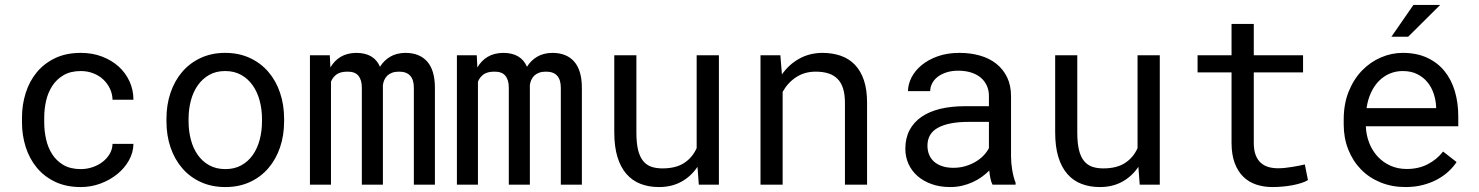

<svg xmlns="http://www.w3.org/2000/svg" viewBox="-20 -754 6041 784"><path d="M310.1 -63.5Q334.5 -63.5 357.7 -71.3Q380.9 -79.1 398.9 -93Q417 -106.9 428 -125.7Q439 -144.5 439.5 -166.5H524.9Q524.4 -131.3 506.6 -99.4Q488.8 -67.4 459 -43.2Q429.2 -19 390.6 -4.6Q352.1 9.8 310.1 9.8Q250 9.8 205.1 -11.7Q160.2 -33.2 130.1 -69.6Q100.1 -106 85 -153.6Q69.8 -201.2 69.8 -253.9V-274.4Q69.8 -326.7 85 -374.5Q100.1 -422.4 130.1 -458.7Q160.2 -495.1 205.1 -516.6Q250 -538.1 310.1 -538.1Q356.9 -538.1 396.2 -523.2Q435.5 -508.3 464.1 -482.7Q492.7 -457 508.8 -421.9Q524.9 -386.7 524.9 -346.7H439.5Q439 -370.6 429 -391.8Q418.9 -413.1 401.9 -429.2Q384.8 -445.3 361.1 -454.6Q337.4 -463.9 310.1 -463.9Q268.1 -463.9 239.5 -447Q210.9 -430.2 193.4 -403.1Q175.8 -376 168.2 -342.3Q160.6 -308.6 160.6 -274.4V-253.9Q160.6 -219.2 168.2 -185.3Q175.8 -151.4 193.1 -124.3Q210.4 -97.2 239 -80.3Q267.6 -63.5 310.1 -63.5Z M659.7 -269Q659.7 -326.2 676.3 -375.2Q692.9 -424.3 723.9 -460.4Q754.9 -496.6 799.3 -517.3Q843.8 -538.1 899.4 -538.1Q955.6 -538.1 1000.2 -517.3Q1044.9 -496.6 1075.9 -460.4Q1106.9 -424.3 1123.5 -375.2Q1140.1 -326.2 1140.1 -269V-258.3Q1140.1 -201.2 1123.5 -152.3Q1106.9 -103.5 1075.9 -67.4Q1044.9 -31.2 1000.5 -10.7Q956.1 9.8 900.4 9.8Q844.2 9.8 799.6 -10.7Q754.9 -31.2 723.9 -67.4Q692.9 -103.5 676.3 -152.3Q659.7 -201.2 659.7 -258.3ZM750 -258.3Q750 -219.2 759.3 -183.8Q768.6 -148.4 787.4 -121.6Q806.2 -94.7 834.5 -79.1Q862.8 -63.5 900.4 -63.5Q937.5 -63.5 965.6 -79.1Q993.7 -94.7 1012.5 -121.6Q1031.2 -148.4 1040.5 -183.8Q1049.8 -219.2 1049.8 -258.3V-269Q1049.8 -307.6 1040.3 -343Q1030.8 -378.4 1012 -405.3Q993.2 -432.1 965.1 -448Q937 -463.9 899.4 -463.9Q861.8 -463.9 834 -448Q806.2 -432.1 787.4 -405.3Q768.6 -378.4 759.3 -343Q750 -307.6 750 -269Z M1326.7 -528.3 1329.1 -478.5Q1345.2 -506.3 1371.3 -522Q1397.5 -537.6 1434.6 -538.1Q1507.3 -538.1 1531.7 -481.4Q1547.4 -506.8 1573 -522.2Q1598.6 -537.6 1635.3 -538.1Q1693.4 -538.1 1724.6 -502.4Q1755.9 -466.8 1755.9 -394.5V0H1669.9V-395.5Q1669.9 -461.9 1608.9 -461.4Q1592.8 -461.4 1581.1 -457Q1569.3 -452.6 1561.5 -445.1Q1553.7 -437.5 1549.3 -427.5Q1544.9 -417.5 1543.5 -406.7V0H1457.5V-396Q1457.5 -427.7 1443.4 -444.8Q1429.2 -461.9 1398.4 -461.4Q1370.1 -461.4 1354.5 -450.2Q1338.9 -439 1331.5 -420.4V0H1245.6V-528.3Z M1926.8 -528.3 1929.2 -478.5Q1945.3 -506.3 1971.4 -522Q1997.6 -537.6 2034.7 -538.1Q2107.4 -538.1 2131.8 -481.4Q2147.5 -506.8 2173.1 -522.2Q2198.7 -537.6 2235.4 -538.1Q2293.5 -538.1 2324.7 -502.4Q2356 -466.8 2356 -394.5V0H2270V-395.5Q2270 -461.9 2209 -461.4Q2192.9 -461.4 2181.2 -457Q2169.4 -452.6 2161.6 -445.1Q2153.8 -437.5 2149.4 -427.5Q2145 -417.5 2143.6 -406.7V0H2057.6V-396Q2057.6 -427.7 2043.5 -444.8Q2029.3 -461.9 1998.5 -461.4Q1970.2 -461.4 1954.6 -450.2Q1939 -439 1931.6 -420.4V0H1845.7V-528.3Z M2828.1 -72.8Q2801.8 -33.7 2762.2 -12Q2722.7 9.8 2670.9 9.8Q2629.4 9.8 2595.7 -3.2Q2562 -16.1 2538.1 -43.5Q2514.2 -70.8 2501.2 -113Q2488.3 -155.3 2488.3 -214.4V-528.3H2578.6V-213.4Q2578.6 -170.4 2585.4 -142.1Q2592.3 -113.8 2606 -96.9Q2619.6 -80.1 2639.4 -73.2Q2659.2 -66.4 2685.1 -66.4Q2740.2 -66.4 2774.2 -88.9Q2808.1 -111.3 2824.7 -149.4V-528.3H2915.5V0H2833.5Z M3166.5 -528.3 3172.9 -450.2Q3201.7 -491.2 3243.7 -514.4Q3285.6 -537.6 3337.4 -538.1Q3378.9 -538.1 3412.8 -526.4Q3446.8 -514.6 3470.7 -489.7Q3494.6 -464.8 3507.6 -426.5Q3520.5 -388.2 3520.5 -335.4V0H3430.2V-333.5Q3430.2 -368.7 3422.4 -393.1Q3414.6 -417.5 3399.2 -432.6Q3383.8 -447.8 3361.6 -454.6Q3339.4 -461.4 3310.5 -461.4Q3265.1 -461.4 3230.7 -438.7Q3196.3 -416 3175.8 -378.9V0H3085.4V-528.3Z M4032.7 0Q4027.3 -10.3 4024.2 -25.6Q4021 -41 4019.5 -57.6Q4005.9 -43.9 3989 -31.7Q3972.2 -19.5 3951.9 -10.3Q3931.6 -1 3908.7 4.4Q3885.7 9.8 3859.9 9.8Q3817.9 9.8 3783.9 -2.4Q3750 -14.6 3726.3 -35.4Q3702.6 -56.2 3689.7 -84.7Q3676.8 -113.3 3676.8 -146.5Q3676.8 -189.9 3694.1 -222.7Q3711.4 -255.4 3743.2 -277.1Q3774.9 -298.8 3819.6 -309.6Q3864.3 -320.3 3919.4 -320.3H4018.1V-361.8Q4018.1 -385.7 4009.3 -404.8Q4000.5 -423.8 3984.4 -437.3Q3968.3 -450.7 3945.1 -458Q3921.9 -465.3 3893.1 -465.3Q3866.2 -465.3 3845 -458.5Q3823.7 -451.7 3809.1 -440.4Q3794.4 -429.2 3786.4 -413.8Q3778.3 -398.4 3778.3 -381.8H3687.5Q3688 -410.6 3702.4 -438.5Q3716.8 -466.3 3743.9 -488.5Q3771 -510.7 3809.8 -524.4Q3848.6 -538.1 3897.9 -538.1Q3942.9 -538.1 3981.4 -527.1Q4020 -516.1 4048.1 -493.9Q4076.2 -471.7 4092.3 -438.5Q4108.4 -405.3 4108.4 -360.8V-115.2Q4108.4 -88.9 4113.3 -59.3Q4118.2 -29.8 4127 -7.8V0ZM3873 -68.8Q3899.4 -68.8 3922.4 -75.7Q3945.3 -82.5 3964.1 -93.8Q3982.9 -105 3996.6 -119.4Q4010.3 -133.8 4018.1 -149.4V-256.3H3934.1Q3855 -256.3 3811 -232.9Q3767.1 -209.5 3767.1 -159.2Q3767.1 -139.6 3773.7 -123Q3780.3 -106.4 3793.5 -94.5Q3806.6 -82.5 3826.7 -75.7Q3846.7 -68.8 3873 -68.8Z M4628.4 -72.8Q4602.1 -33.7 4562.5 -12Q4522.9 9.8 4471.2 9.8Q4429.7 9.8 4396 -3.2Q4362.3 -16.1 4338.4 -43.5Q4314.5 -70.8 4301.5 -113Q4288.6 -155.3 4288.6 -214.4V-528.3H4378.9V-213.4Q4378.9 -170.4 4385.7 -142.1Q4392.6 -113.8 4406.2 -96.9Q4419.9 -80.1 4439.7 -73.2Q4459.5 -66.4 4485.4 -66.4Q4540.5 -66.4 4574.5 -88.9Q4608.4 -111.3 4625 -149.4V-528.3H4715.8V0H4633.8Z M5099.6 -656.2V-528.3H5300.8V-458.5H5099.6V-171.4Q5099.6 -140.6 5107.4 -120.6Q5115.2 -100.6 5128.9 -88.6Q5142.6 -76.7 5160.4 -71.8Q5178.2 -66.9 5198.2 -66.9Q5212.9 -66.9 5228.5 -68.6Q5244.1 -70.3 5259 -72.8Q5273.9 -75.2 5286.9 -77.9Q5299.8 -80.6 5308.1 -82.5L5320.8 -18.6Q5309.6 -11.7 5293.5 -6.6Q5277.3 -1.5 5258.3 2.2Q5239.3 5.9 5218 7.8Q5196.8 9.8 5175.8 9.8Q5140.6 9.8 5110.1 -0.2Q5079.6 -10.3 5057.1 -32Q5034.7 -53.7 5021.7 -88.1Q5008.8 -122.6 5008.8 -171.4V-458.5H4870.1V-528.3H5008.8V-656.2Z M5719.2 9.8Q5663.6 9.8 5616.9 -9.3Q5570.3 -28.3 5537.1 -62.5Q5503.9 -96.7 5485.4 -143.6Q5466.8 -190.4 5466.8 -245.6V-266.1Q5466.8 -330.1 5487.3 -380.6Q5507.8 -431.2 5541.7 -466.1Q5575.7 -501 5618.9 -519.5Q5662.1 -538.1 5707.5 -538.1Q5764.6 -538.1 5807.4 -518.3Q5850.1 -498.5 5878.4 -463.6Q5906.7 -428.7 5920.7 -381.3Q5934.6 -334 5934.6 -278.8V-238.3H5557.1Q5558.6 -202.1 5571 -170.4Q5583.5 -138.7 5605.2 -115Q5627 -91.3 5657.2 -77.6Q5687.5 -64 5724.1 -64Q5772.5 -64 5810.1 -83.5Q5847.7 -103 5872.6 -135.3L5927.7 -92.3Q5914.6 -72.3 5894.8 -54Q5875 -35.6 5849.1 -21.5Q5823.2 -7.3 5790.5 1.2Q5757.8 9.8 5719.2 9.8ZM5707.5 -463.9Q5680.2 -463.9 5655.8 -453.9Q5631.3 -443.8 5611.8 -424.6Q5592.3 -405.3 5578.9 -377.2Q5565.4 -349.1 5560.1 -312.5H5844.2V-319.3Q5842.8 -345.7 5834.2 -371.6Q5825.7 -397.5 5809.1 -418Q5792.5 -438.5 5767.3 -451.2Q5742.2 -463.9 5707.5 -463.9ZM5751.5 -733.9H5860.8L5730 -604H5661.6Z"/></svg>

Font: Roboto Mono
Style: Regular
Weight: 400
Designer: Google
Version: Version 2.000985; 2015; ttfautohint (v1.3)